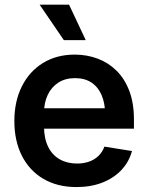

<svg xmlns="http://www.w3.org/2000/svg" viewBox="-20 -777 623 809"><path d="M302.7 11.2Q221.7 11.2 162.8 -23.4Q104 -58.1 72.3 -120.6Q40.5 -183.1 40.5 -267.1Q40.5 -349.6 72 -412.8Q103.5 -476.1 160.9 -511.5Q218.3 -546.9 294.9 -546.9Q346.2 -546.9 391.4 -530Q436.5 -513.2 470.9 -479.2Q505.4 -445.3 524.9 -393.8Q544.4 -342.3 544.4 -272.9V-234.9H98.1V-320.8H481.4L422.9 -295.9Q422.9 -341.8 408.2 -376Q393.6 -410.2 365.5 -429Q337.4 -447.8 295.9 -447.8Q254.9 -447.8 225.6 -428.7Q196.3 -409.7 180.9 -376.7Q165.5 -343.8 165.5 -302.7V-244.6Q165.5 -194.3 182.6 -159.2Q199.7 -124 231.2 -106Q262.7 -87.9 304.7 -87.9Q333 -87.9 356 -96.2Q378.9 -104.5 395.3 -120.4Q411.6 -136.2 419.9 -159.2L536.1 -140.6Q523.9 -95.2 491.9 -61Q460 -26.9 411.6 -7.8Q363.3 11.2 302.7 11.2ZM249 -607.9 147 -757.3H271L341.3 -607.9Z"/></svg>

Font: Inter 18pt SemiBold
Style: Regular
Weight: 600
Designer: Rasmus Andersson
Foundry: rsms
Version: Version 4.001;git-66647c0bb